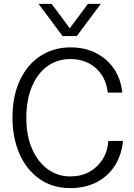

<svg xmlns="http://www.w3.org/2000/svg" viewBox="-20 -953 690 985"><path d="M340 12Q249 12 182 -35.5Q115 -83 79.5 -165Q44 -247 44 -350Q44 -460 82 -541Q120 -622 187.5 -666Q255 -710 342 -710Q415 -710 471.5 -681.5Q528 -653 564 -601Q600 -549 607 -478H533Q524 -556 472 -603Q420 -650 341 -650Q273 -650 222 -612.5Q171 -575 143 -507Q115 -439 115 -349Q115 -257 144.5 -189.5Q174 -122 225 -85Q276 -48 340 -48Q396 -48 438 -71Q480 -94 506 -135Q532 -176 536 -230H611Q604 -158 569 -103Q534 -48 475.5 -18Q417 12 340 12ZM178 -933H245L338 -808L431 -933H497L374 -768H301Z"/></svg>

Font: Azeret Mono ExtraLight
Style: Regular
Weight: 250
Designer: Martin Vácha
Foundry: Displaay
Version: Version 1.002